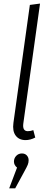

<svg xmlns="http://www.w3.org/2000/svg" viewBox="-20 -763 274 1061"><path d="M201.2 -743.2 108.9 -81.1Q103 -38.1 133.8 -38.1Q149.4 -38.1 164.1 -43.9L174.8 -2.9Q147.5 11.2 121.1 11.2Q85.4 11.2 66.7 -13.7Q47.9 -38.6 54.2 -84L145 -735.8ZM101.1 85Q118.2 85 128.2 95.9Q138.2 106.9 138.2 122.1Q138.2 135.7 133.3 147.7Q128.4 159.7 113.8 186L64 277.8H30.8L74.2 163.1Q57.1 149.4 57.1 129.9Q57.1 111.3 69.8 98.1Q82.5 85 101.1 85Z"/></svg>

Font: Fira Sans Compressed Light
Style: Italic
Weight: 300
Width: 3
Italic angle: -8°
Designer: Carrois Corporate & Edenspiekermann AG
Foundry: Carrois Corporate GbR & Edenspiekermann AG
Version: Version 4.203;PS 004.203;hotconv 1.0.88;makeotf.lib2.5.64775